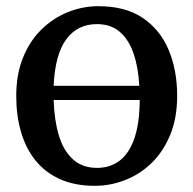

<svg xmlns="http://www.w3.org/2000/svg" viewBox="-20 -590 625 621"><path d="M287 11Q221.5 11 173.5 -10.8Q125.5 -32.5 94.2 -71.8Q63 -111 47.8 -164Q32.5 -217 32.5 -279Q32.5 -349.5 54.5 -403.8Q76.5 -458 114.5 -495Q152.5 -532 200 -551Q247.5 -570 298 -570Q385.5 -570 441.8 -532Q498 -494 525.5 -428.5Q553 -363 553 -280Q553 -209 530.8 -154.5Q508.5 -100 470.8 -63.2Q433 -26.5 385.2 -7.8Q337.5 11 287 11ZM293.5 -47Q337 -47 368 -71.2Q399 -95.5 415.2 -144.2Q431.5 -193 432 -266.5H153.5Q155.5 -202 170.2 -152.5Q185 -103 215.5 -75Q246 -47 293.5 -47ZM153.5 -312.5H430.5Q427.5 -371.5 412.2 -416.2Q397 -461 368 -486.5Q339 -512 293.5 -512Q230.5 -512 194.2 -462.8Q158 -413.5 153.5 -312.5Z"/></svg>

Font: Merriweather Medium
Style: Regular
Weight: 500
Version: Version 2.100